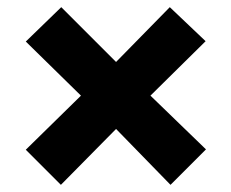

<svg xmlns="http://www.w3.org/2000/svg" viewBox="-20 -626 646 536"><path d="M150 -110 52 -208 206 -359 52 -510 151 -606 304 -453 454 -606 554 -511 400 -359 555 -209 456 -110 304 -266Z"/></svg>

Font: Onest ExtraBold
Style: Regular
Weight: 800
Designer: Dmitri Voloshin, Andrey Kudryavtsev
Foundry: Dmitri Voloshin, Andrey Kudryavtsev
Version: Version 1.000;gftools[0.9.33]